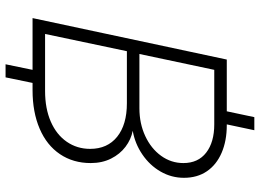

<svg xmlns="http://www.w3.org/2000/svg" viewBox="-142 -695 934 690"><g transform="rotate(90 325.0 -350.0)"><path d="M231 0H45L194 -698H380L401 -797H448L427 -698H430Q486 -698 529 -679.5Q572 -661 595.5 -626.5Q619 -592 619 -544Q619 -499 596.5 -460Q574 -421 535 -394.5Q496 -368 450 -360Q481 -354 507.5 -334Q534 -314 550 -282Q566 -250 566 -209Q566 -146 534 -98.5Q502 -51 442.5 -25.5Q383 0 304 0H278L258 97H211ZM307 -45Q370 -45 417 -65.5Q464 -86 489.5 -123Q515 -160 515 -207Q515 -269 471.5 -304Q428 -339 351 -339H164L102 -45ZM369 -384Q424 -384 469 -405Q514 -426 540 -462Q566 -498 566 -542Q566 -595 528.5 -624Q491 -653 427 -653H231L174 -384Z"/></g></svg>

Font: Azeret Mono Thin
Style: Italic
Weight: 100
Italic angle: -12°
Designer: Martin Vácha
Foundry: Displaay
Version: Version 1.000; Glyphs 3.0.3, build 3074